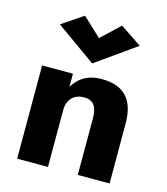

<svg xmlns="http://www.w3.org/2000/svg" viewBox="-111 -828 796 915"><g transform="rotate(15 287.5 -371.0)"><path d="M287 -656 195 -742 90 -671 287 -531 484 -671 378 -742ZM211 -460H59V0H211V-280C211 -333 243 -365 291 -365C340 -365 358 -335 358 -280V0H515V-296C515 -409 464 -471 351 -471C313 -471 282 -462 257 -445C238 -432 223 -415 211 -395Z"/></g></svg>

Font: Jost
Style: Bold
Weight: 700
Version: Version 3.710